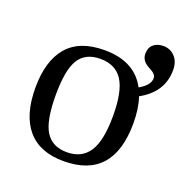

<svg xmlns="http://www.w3.org/2000/svg" viewBox="-108 -670 757 780"><g transform="rotate(20 270.0 -279.5)"><path d="M539.6 -489.7Q539.6 -394.5 445.8 -342.8Q461.9 -295.9 461.9 -231.9Q461.9 9.8 247.1 9.8Q143.6 9.8 90.8 -52.2Q38.1 -114.3 38.1 -231.9Q38.1 -348.1 90.8 -409.7Q143.6 -471.2 251 -471.2Q381.3 -471.2 431.6 -376Q476.6 -401.4 476.6 -431.6Q476.6 -441.4 469.2 -449.2Q461.9 -457 443.8 -466.3Q410.6 -483.4 410.6 -514.6Q410.6 -541 427.2 -554.9Q443.8 -568.8 469.7 -568.8Q499.5 -568.8 519.5 -547.6Q539.6 -526.4 539.6 -489.7ZM374 -231.9Q374 -337.4 343.3 -384.8Q312.5 -432.1 247.1 -432.1Q183.1 -432.1 154.5 -386.7Q126 -341.3 126 -231.9Q126 -121.1 155 -75Q184.1 -28.8 247.1 -28.8Q311.5 -28.8 342.8 -76.7Q374 -124.5 374 -231.9Z"/></g></svg>

Font: Tinos
Style: Regular
Weight: 400
Designer: Steve Matteson
Foundry: Monotype Imaging Inc.
Version: Version 1.23